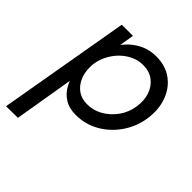

<svg xmlns="http://www.w3.org/2000/svg" viewBox="-191 -593 936 936"><g transform="rotate(45 276.5 -125.0)"><path d="M2 220 120 -460H197L83 219ZM532 -230Q523 -163 485.5 -108Q448 -53 392.5 -21.5Q337 10 272 10Q226 10 194.5 -10Q163 -30 145 -64Q127 -98 121.5 -141Q116 -184 122 -230Q129 -279 148 -322.5Q167 -366 196 -399Q225 -432 263.5 -451Q302 -470 348 -470Q413 -470 457.5 -437Q502 -404 521.5 -349.5Q541 -295 532 -230ZM453 -230Q460 -275 447.5 -312.5Q435 -350 405.5 -372.5Q376 -395 332 -395Q302 -395 273.5 -382.5Q245 -370 221 -347.5Q197 -325 180.5 -295Q164 -265 158 -230Q154 -197 159.5 -168Q165 -139 180 -116Q195 -93 217.5 -80Q240 -67 270 -66Q315 -65 353.5 -86.5Q392 -108 419 -145.5Q446 -183 453 -230Z"/></g></svg>

Font: Jost
Style: Italic
Weight: 400
Italic angle: -5°
Version: Version 3.710